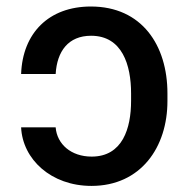

<svg xmlns="http://www.w3.org/2000/svg" viewBox="-20 -573 591 602"><path d="M154.5 -173.7H46.2C50.8 -73.5 140.3 9.9 266.7 9.9C421.5 9.9 505.3 -111.5 505 -256.7V-280.2C505 -431.1 424.7 -552.6 264.9 -552.6C133.2 -552.6 50.8 -469.5 46.2 -340.9H154.5C158.7 -412.3 194.2 -460.9 265.6 -460.9C363.3 -460.9 391 -369 391 -280.2V-256.7C391 -170.8 364.3 -82 267.4 -82C202.8 -82 158.7 -121.1 154.5 -173.7Z"/></svg>

Font: Magic Ui Pro Medium
Style: Regular
Weight: 500
Designer: Stefan Endress, Andreas Faust
Version: Version 1.000;FEAKit 1.0